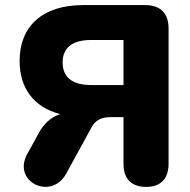

<svg xmlns="http://www.w3.org/2000/svg" viewBox="-20 -725 747 754"><path d="M554 9C611 9 642 -23 642 -82V-613C642 -673 610 -705 550 -705H306C147 -705 57 -622 57 -486C57 -378 113 -304 216 -277C180 -265 151 -238 132 -202L87 -120C27 -11 181 64 240 -43L339 -224C355 -255 381 -265 414 -265H465V-82C465 -23 496 9 554 9ZM338 -391C266 -391 226 -420 226 -480C226 -539 266 -568 338 -568H465V-391Z"/></svg>

Font: SN Pro Heavy
Style: Regular
Weight: 800
Designer: Tobias Whetton
Foundry: Supernotes
Version: Version 1.001;Glyphs 3.2 (3249)